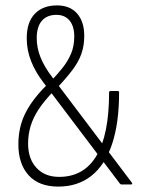

<svg xmlns="http://www.w3.org/2000/svg" viewBox="-20 -683 523 711"><path d="M430 0Q426 0 424 -3L142 -376Q111 -416 95 -457Q79 -498 79 -541Q79 -601 109 -632Q139 -663 191 -663Q239 -663 265.5 -633Q292 -603 292 -550Q292 -514 281.5 -484Q271 -454 248 -423.5Q225 -393 189 -355L166 -380Q192 -407 211.5 -431.5Q231 -456 243 -484Q255 -512 255 -548Q255 -586 237.5 -607Q220 -628 189 -628Q154 -628 135 -606Q116 -584 116 -542Q116 -505 130.5 -469.5Q145 -434 175 -395L468 -7Q470 -4 469.5 -2Q469 0 465 0ZM196 8Q124 8 86 -34Q48 -76 48 -149Q48 -189 58.5 -225Q69 -261 93.5 -297.5Q118 -334 157 -372L180 -347Q145 -311 124 -279.5Q103 -248 93.5 -216.5Q84 -185 84 -151Q84 -95 115 -61.5Q146 -28 199 -28Q291 -28 337.5 -106.5Q384 -185 384 -341Q384 -346 390 -346H416Q421 -346 421 -341Q421 -227 395 -149.5Q369 -72 318.5 -32Q268 8 196 8Z"/></svg>

Font: Sofia Sans Condensed ExtraLight
Style: Regular
Weight: 250
Version: Version 4.100